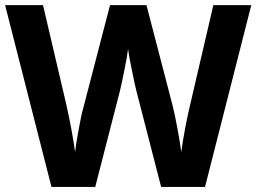

<svg xmlns="http://www.w3.org/2000/svg" viewBox="-20 -734 1007 754"><path d="M966.8 -713.9H817.9L727.1 -324.2C721.2 -300.8 714.8 -270 707.5 -232.4C700.2 -194.3 695.3 -162.6 691.9 -137.2C688.5 -163.6 683.1 -195.3 676.3 -231.9C669.4 -268.6 663.6 -295.9 659.2 -314L555.2 -713.9H412.1L308.1 -314C301.8 -292.5 295.4 -262.2 288.6 -223.6C281.2 -184.6 276.9 -155.8 274.9 -137.2C267.6 -189.9 256.3 -252.4 240.2 -324.2L148.9 -713.9H0L182.1 0H354L450.2 -374C454.6 -390.6 460.4 -418.5 468.3 -457.5C476.1 -496.1 481 -524.4 482.9 -542C484.4 -527.8 489.3 -499.5 498 -458C506.3 -416 512.7 -388.2 516.1 -375L612.8 0H785.2Z"/></svg>

Font: Samim
Style: Bold
Weight: 700
Foundry: DejaVu fonts team - Redesigned by Saber Rastikerdar
Version: Version 4.0.5